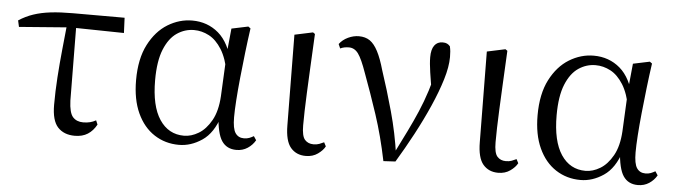

<svg xmlns="http://www.w3.org/2000/svg" viewBox="-40 -677 2953 837"><g transform="rotate(5 1436.5 -258.5)"><path d="M21.7 -437.1 15.5 -465Q45.8 -484.8 79 -495.9Q112.2 -507.1 153.9 -512.1Q195.6 -517 251.4 -517H477L479.9 -450.5L245.4 -454.5ZM305.2 14.6Q257.7 14.6 230.8 -14.3Q203.9 -43.2 203.9 -112.1Q203.9 -170.4 208 -232.2Q212.1 -293.9 218.4 -355.7Q224.8 -417.4 230.5 -474.9H270L273 -136.8Q275 -83.2 291.5 -65Q307.9 -46.9 336.5 -46.9Q353.3 -46.9 366.7 -50.3Q380.1 -53.7 392.3 -60.7L399.9 -42.7Q385 -15 361.8 -0.2Q338.6 14.6 305.2 14.6Z M760.8 14.4Q700.7 14.4 652.8 -16.7Q604.9 -47.8 577.7 -107.2Q550.5 -166.5 550.5 -250.6Q550.5 -344.2 582.6 -406.4Q614.6 -468.5 665.3 -499.6Q716.1 -530.6 772.2 -530.6Q839.2 -530.6 887.5 -489.4Q935.8 -448.1 955.7 -358.5H963.3L941.5 -312.6Q929.5 -379.3 905.1 -418.1Q880.6 -456.9 849.2 -473.4Q817.8 -490 783.7 -490Q743.8 -490 709.5 -467Q675.2 -444 654.2 -392.9Q633.2 -341.7 633.2 -257.8Q633.2 -144.9 672.3 -86Q711.4 -27.2 779.4 -27.2Q811.3 -27.2 843 -46.2Q874.8 -65.2 898.1 -106.4Q921.3 -147.6 925.1 -212.9L934.4 -403.1L945 -510.5L1017.8 -525.8L1027.8 -518.4Q1020.4 -466.9 1013.8 -410.4Q1007.2 -353.9 1001.7 -299.8Q996.2 -245.7 993.2 -200.8Q990.2 -155.9 990.2 -126.6Q990.2 -76.9 1003.2 -57.8Q1016.2 -38.7 1040.6 -38.7Q1054.4 -38.7 1064.2 -42.6Q1074 -46.5 1083.5 -52L1094.8 -34.9Q1082.5 -13.4 1061.2 0.6Q1039.9 14.6 1012.4 14.6Q970 14.6 948.4 -17.4Q926.8 -49.4 922.1 -127.8L934.9 -128.2Q910.3 -50.9 861.8 -18.3Q813.4 14.4 760.8 14.4Z M1315.8 14.4Q1274.3 14.4 1249.7 -14.5Q1225.2 -43.4 1224.8 -111.9L1220.9 -507.9L1301 -525L1309.8 -518.8Q1305.3 -430.3 1302.2 -367.2Q1299.1 -304.2 1297.1 -259Q1295.1 -213.9 1294.2 -180.2Q1293.3 -146.5 1293.3 -117.6Q1293.3 -70.5 1307.4 -54.8Q1321.4 -39.1 1345 -39.1Q1359.8 -39.1 1370.5 -43.2Q1381.3 -47.3 1390.9 -52L1399.8 -34.8Q1390.5 -16.9 1368.5 -1.3Q1346.5 14.4 1315.8 14.4Z M1655.3 7.3Q1633.3 -100.7 1602.6 -193.6Q1571.8 -286.5 1541.7 -367.2Q1520.2 -428.8 1503.7 -451.1Q1487.3 -473.5 1462.8 -473.5Q1440.8 -473.5 1424.8 -465.5L1416.6 -484.2Q1431.3 -503.8 1454.8 -514.8Q1478.4 -525.8 1501.8 -525.8Q1530.3 -525.8 1549.9 -512.4Q1569.4 -498.9 1585.3 -468.4Q1601.3 -437.9 1615.9 -386.3Q1642.8 -305.9 1668.7 -212.5Q1694.6 -119.1 1708.2 -22.3H1693.7L1700.1 -33.8Q1726.7 -86.9 1749.2 -132.7Q1771.7 -178.4 1790.6 -222.6Q1809.6 -266.8 1825.3 -315.8Q1840.9 -364.7 1854.7 -423.6L1841.7 -295.2Q1830.9 -355.7 1825 -395.9Q1819.1 -436.1 1819.1 -462Q1819.1 -495.7 1831.8 -513.3Q1844.5 -530.8 1867.9 -530.8Q1879.8 -530.8 1887.2 -527.2Q1894.5 -523.6 1900.4 -516.7Q1903.1 -505.4 1904.1 -494.5Q1905.1 -483.5 1905.1 -469.6Q1905.1 -427.2 1888.1 -371.4Q1871.2 -315.7 1843.2 -252.2Q1815.2 -188.7 1780.1 -122.9Q1745 -57.2 1707.8 4.4Z M2157.8 14.4Q2116.3 14.4 2091.7 -14.5Q2067.2 -43.4 2066.8 -111.9L2062.9 -507.9L2143 -525L2151.8 -518.8Q2147.3 -430.3 2144.2 -367.2Q2141.1 -304.2 2139.1 -259Q2137.1 -213.9 2136.2 -180.2Q2135.3 -146.5 2135.3 -117.6Q2135.3 -70.5 2149.4 -54.8Q2163.4 -39.1 2187 -39.1Q2201.8 -39.1 2212.5 -43.2Q2223.3 -47.3 2232.9 -52L2241.8 -34.8Q2232.5 -16.9 2210.5 -1.3Q2188.5 14.4 2157.8 14.4Z M2517.8 14.4Q2457.7 14.4 2409.8 -16.7Q2361.9 -47.8 2334.7 -107.2Q2307.5 -166.5 2307.5 -250.6Q2307.5 -344.2 2339.6 -406.4Q2371.6 -468.5 2422.3 -499.6Q2473.1 -530.6 2529.2 -530.6Q2596.2 -530.6 2644.5 -489.4Q2692.8 -448.1 2712.7 -358.5H2720.3L2698.5 -312.6Q2686.5 -379.3 2662.1 -418.1Q2637.6 -456.9 2606.2 -473.4Q2574.8 -490 2540.7 -490Q2500.8 -490 2466.5 -467Q2432.2 -444 2411.2 -392.9Q2390.2 -341.7 2390.2 -257.8Q2390.2 -144.9 2429.3 -86Q2468.4 -27.2 2536.4 -27.2Q2568.3 -27.2 2600 -46.2Q2631.8 -65.2 2655.1 -106.4Q2678.3 -147.6 2682.1 -212.9L2691.4 -403.1L2702 -510.5L2774.8 -525.8L2784.8 -518.4Q2777.4 -466.9 2770.8 -410.4Q2764.2 -353.9 2758.7 -299.8Q2753.2 -245.7 2750.2 -200.8Q2747.2 -155.9 2747.2 -126.6Q2747.2 -76.9 2760.2 -57.8Q2773.2 -38.7 2797.6 -38.7Q2811.4 -38.7 2821.2 -42.6Q2831 -46.5 2840.5 -52L2851.8 -34.9Q2839.5 -13.4 2818.2 0.6Q2796.9 14.6 2769.4 14.6Q2727 14.6 2705.4 -17.4Q2683.8 -49.4 2679.1 -127.8L2691.9 -128.2Q2667.3 -50.9 2618.8 -18.3Q2570.4 14.4 2517.8 14.4Z"/></g></svg>

Font: Noto Serif TC
Style: Regular
Weight: 200
Designer: Ryoko NISHIZUKA 西塚涼子 (kana & ideographs); Frank Grießhammer (Latin, Greek & Cyrillic); Wenlong ZHANG 张文龙 (bopomofo); San
Foundry: Adobe
Version: Version 2.001;hotconv 1.1.0;makeotfexe 2.6.0